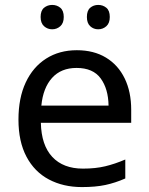

<svg xmlns="http://www.w3.org/2000/svg" viewBox="-20 -750 604 780"><path d="M292 -546Q361 -546 410.5 -516Q460 -486 486.5 -431.5Q513 -377 513 -304V-251H146Q148 -160 192.5 -112.5Q237 -65 317 -65Q368 -65 407.5 -74.5Q447 -84 489 -102V-25Q448 -7 408 1.5Q368 10 313 10Q237 10 178.5 -21Q120 -52 87.5 -113.5Q55 -175 55 -264Q55 -352 84.5 -415Q114 -478 167.5 -512Q221 -546 292 -546ZM291 -474Q228 -474 191.5 -433.5Q155 -393 148 -321H421Q420 -389 389 -431.5Q358 -474 291 -474ZM145 -681Q145 -707 159 -718.5Q173 -730 192 -730Q211 -730 225 -718.5Q239 -707 239 -681Q239 -656 225 -643.5Q211 -631 192 -631Q173 -631 159 -643.5Q145 -656 145 -681ZM333 -681Q333 -707 346.5 -718.5Q360 -730 379 -730Q398 -730 412 -718.5Q426 -707 426 -681Q426 -656 412 -643.5Q398 -631 379 -631Q360 -631 346.5 -643.5Q333 -656 333 -681Z"/></svg>

Font: Noto Sans Old Sogdian
Style: Regular
Weight: 400
Designer: Monotype Design Team
Foundry: Monotype Imaging Inc.
Version: Version 2.002; ttfautohint (v1.8.4.7-5d5b)